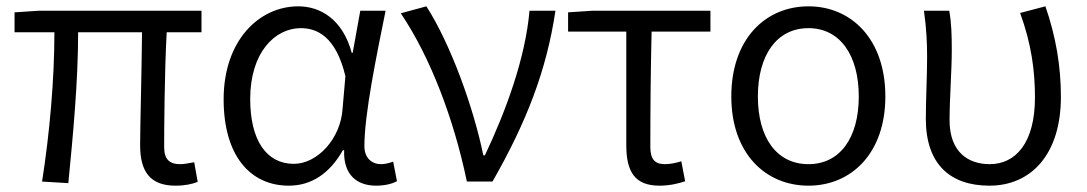

<svg xmlns="http://www.w3.org/2000/svg" viewBox="-20 -574 3436 607"><path d="M535 13C565 13 587 8 605 1L594 -61C573 -57 559 -55 550 -55C516 -55 499 -70 499 -109C499 -165 500 -345 507 -472H617V-540H102L26 -535V-472H152C152 -323 137 -153 113 0L196 5C211 -148 227 -317 227 -472H429C428 -350 423 -174 423 -115C423 -31 455 13 535 13Z M893 13C964 13 1022 -25 1064 -99H1068C1065 -23 1107 13 1169 13C1200 13 1221 6 1235 -1L1223 -63C1212 -59 1198 -55 1185 -55C1155 -55 1132 -75 1132 -112C1132 -213 1170 -396 1199 -540H1119L1095 -407H1092C1063 -514 992 -554 923 -554C799 -554 687 -446 687 -260C687 -82 771 13 893 13ZM909 -56C822 -56 771 -131 771 -261C771 -408 849 -485 931 -485C982 -485 1042 -459 1072 -333L1063 -230C1057 -135 983 -56 909 -56Z M1456 0H1537C1645 -189 1708 -352 1736 -540H1654C1641 -391 1580 -224 1513 -83H1508C1477 -234 1405 -434 1328 -554L1247 -532C1341 -393 1415 -197 1456 0Z M2065 13C2097 13 2126 6 2146 -1L2134 -64C2117 -59 2099 -55 2082 -55C2051 -55 2036 -70 2036 -109C2036 -224 2037 -348 2040 -474H2226V-540H1852L1776 -535V-474H1960V-115C1960 -31 1987 13 2065 13Z M2536 13C2671 13 2779 -89 2779 -269C2779 -451 2671 -554 2536 -554C2400 -554 2292 -451 2292 -269C2292 -89 2400 13 2536 13ZM2536 -55C2435 -55 2376 -139 2376 -269C2376 -399 2435 -485 2536 -485C2636 -485 2695 -399 2695 -269C2695 -139 2636 -55 2536 -55Z M3108 13C3239 13 3334 -85 3334 -268C3334 -365 3318 -459 3285 -554L3205 -533C3241 -435 3252 -349 3252 -266C3252 -121 3190 -55 3109 -55C3042 -55 2982 -92 2982 -194C2982 -260 2989 -352 2989 -415C2989 -462 2988 -502 2981 -540H2901C2909 -484 2911 -438 2911 -395C2911 -329 2907 -264 2907 -198C2907 -55 2984 13 3108 13Z"/></svg>

Font: Noto Sans CJK SC DemiLight
Style: Regular
Weight: 350
Designer: Ryoko NISHIZUKA 西塚涼子 (kana, bopomofo & ideographs); Paul D. Hunt (Latin, Greek & Cyrillic); Sandoll Communications 산돌커뮤니
Foundry: Adobe
Version: Version 2.004;hotconv 1.0.118;makeotfexe 2.5.65603